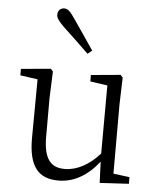

<svg xmlns="http://www.w3.org/2000/svg" viewBox="-56 -859 755 921"><g transform="rotate(5 321.0 -398.5)"><path d="M260 14C335 14 401 -26 454 -94L458 8L598 0V-32L520 -42V-376L524 -505L513 -517L371 -504V-473L454 -461L453 -133C402 -76 344 -44 284 -44C219 -44 183 -82 183 -190V-376L188 -505L177 -517L34 -504V-473L118 -461L116 -184C114 -37 166 14 260 14ZM367 -621C333 -671 299 -722 266 -769C245 -800 233 -811 216 -811C200 -811 185 -800 185 -778C185 -763 195 -749 221 -723C261 -686 303 -646 346 -604Z"/></g></svg>

Font: Kiri Minchoo Light
Style: Regular
Weight: 300
Designer: Ryoko NISHIZUKA 西塚涼子 (kana & ideographs); Frank Grießhammer (Latin, Greek & Cyrillic);
akenotsuki.com/eyeben/fonts/ (U+
Foundry: Adobe
akenotsuki.com/eyeben/fonts/
Version: Version 4.002;hotconv 1.0.119;makeotfexe 2.5.65604